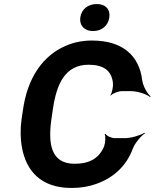

<svg xmlns="http://www.w3.org/2000/svg" viewBox="-20 -922 767 952"><path d="M350 -110C231 -110 218 -211 235 -332L242 -379C260 -507 304 -601 419 -601C495 -601 533 -571 540 -511C542 -495 536 -461 527 -450L529 -448C538 -459 567 -470 583 -470H631C662 -470 707 -455 724 -441L727 -444C710 -458 689 -495 685 -525C670 -647 587 -721 436 -721C391 -721 349 -713 311 -697C193 -649 116 -536 94 -378L87 -332C80 -279 81 -232 89 -190C110 -74 184 10 334 10C378 10 417 4 454 -9C539 -38 606 -96 639 -186C650 -214 679 -248 699 -261L696 -264C677 -251 629 -237 600 -237H550C533 -237 508 -248 503 -259L499 -256C505 -246 502 -212 496 -196C472 -138 425 -110 350 -110ZM441 -768C484 -768 516 -794 522 -835C528 -876 503 -902 460 -902C417 -902 384 -877 378 -835C373 -795 399 -768 441 -768Z"/></svg>

Font: Asimov
Style: EdgeIt
Weight: 500
Designer: Google
Version: Version 2.000980: 2014